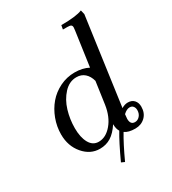

<svg xmlns="http://www.w3.org/2000/svg" viewBox="-212 -858 1002 1117"><g transform="rotate(-30 289.5 -300.0)"><path d="M50.8 -178.2Q50.8 -231 69.3 -280.8Q87.9 -330.6 120.1 -368.4Q152.3 -406.2 199.2 -429.2Q246.1 -452.1 298.8 -452.1Q351.6 -452.1 391.1 -431.2L423.8 -662.1Q425.8 -675.8 425.8 -682.1Q425.8 -693.4 418.9 -697.8Q412.1 -702.1 395 -702.1H365.2L370.1 -729Q470.2 -729 511.2 -746.1L518.1 -717.8L437 -132.8Q457.5 -146 479 -146Q505.9 -146 521 -129.4Q536.1 -112.8 536.1 -85.9Q536.1 -43.5 509.5 -17.8Q482.9 7.8 442.9 7.8Q396.5 7.8 373 -9.8Q338.4 47.4 293 146L271 136.2Q321.8 25.9 355 -28.8Q342.8 -47.9 342.8 -79.1Q313 -33.7 280.3 -13.4Q247.6 6.8 206.1 6.8Q142.1 6.8 96.4 -46.9Q50.8 -100.6 50.8 -178.2ZM138.2 -169.9Q138.2 -108.4 159.4 -70.3Q180.7 -32.2 220.2 -32.2Q268.6 -32.2 308.1 -78.9Q347.7 -125.5 358.9 -201.2L379.9 -349.1Q370.6 -383.8 348.6 -403.3Q326.7 -422.9 293.9 -422.9Q245.6 -422.9 209 -383.1Q172.4 -343.3 155.3 -286.6Q138.2 -230 138.2 -169.9ZM429.2 -64.9Q429.2 -25.9 460 -25.9Q478.5 -25.9 492.2 -41.3Q505.9 -56.6 505.9 -80.1Q505.9 -95.7 497.6 -106Q489.3 -116.2 474.1 -116.2Q454.6 -116.2 432.1 -95.2Q429.2 -73.7 429.2 -64.9Z"/></g></svg>

Font: Dihjauti S
Style: Bold Italic
Weight: 700
Italic angle: -9°
Designer: T. Christopher White
Version: Version 3.0.0